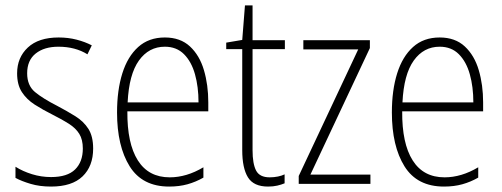

<svg xmlns="http://www.w3.org/2000/svg" viewBox="-20 -677 1848 707"><path d="M323 -130Q323 -65 284 -27.5Q245 10 168 10Q126 10 92.5 0Q59 -10 37 -22V-63Q64 -46 98 -35.5Q132 -25 168 -25Q228 -25 256.5 -53Q285 -81 285 -130Q285 -163 272 -184Q259 -205 234 -221Q209 -237 175 -254Q137 -273 107.5 -292Q78 -311 60.5 -338Q43 -365 43 -407Q43 -465 82.5 -502Q122 -539 196 -539Q231 -539 262 -531Q293 -523 318 -510L302 -477Q257 -505 195 -505Q143 -505 111.5 -480Q80 -455 80 -407Q80 -362 109 -338Q138 -314 191 -287Q227 -268 257.5 -249Q288 -230 305.5 -202.5Q323 -175 323 -130Z M587 -539Q644 -539 679.5 -506Q715 -473 731 -418.5Q747 -364 747 -300V-267H449Q448 -149 487.5 -86.5Q527 -24 605 -24Q667 -24 729 -61V-23Q701 -7 670.5 1.5Q640 10 603 10Q504 10 457.5 -64.5Q411 -139 411 -263Q411 -345 430.5 -407Q450 -469 489 -504Q528 -539 587 -539ZM587 -505Q528 -505 491.5 -454Q455 -403 450 -300H711Q711 -357 698 -403.5Q685 -450 657.5 -477.5Q630 -505 587 -505Z M973 -24Q989 -24 1003.5 -27Q1018 -30 1028 -35V-2Q1016 3 1001 6.5Q986 10 967 10Q914 10 893 -24Q872 -58 872 -124V-496H813V-520L872 -530L882 -657H910V-529H1029V-496H910V-124Q910 -74 923 -49Q936 -24 973 -24Z M1344 0H1080V-29L1299 -495H1097V-529H1342V-500L1123 -34H1344Z M1599 -539Q1656 -539 1691.5 -506Q1727 -473 1743 -418.5Q1759 -364 1759 -300V-267H1461Q1460 -149 1499.5 -86.5Q1539 -24 1617 -24Q1679 -24 1741 -61V-23Q1713 -7 1682.5 1.5Q1652 10 1615 10Q1516 10 1469.5 -64.5Q1423 -139 1423 -263Q1423 -345 1442.5 -407Q1462 -469 1501 -504Q1540 -539 1599 -539ZM1599 -505Q1540 -505 1503.5 -454Q1467 -403 1462 -300H1723Q1723 -357 1710 -403.5Q1697 -450 1669.5 -477.5Q1642 -505 1599 -505Z"/></svg>

Font: Noto Sans Kannada Condensed ExtraLight
Style: Regular
Weight: 200
Width: 3
Designer: Jelle Bosma - Monotype Design Team
Foundry: Monotype Imaging Inc.
Version: Version 2.005; ttfautohint (v1.8.4.7-5d5b)